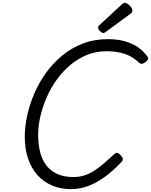

<svg xmlns="http://www.w3.org/2000/svg" viewBox="-20 -1310 1061 1349"><path d="M481 19Q406 19 346 -6.5Q286 -32 243 -80Q200 -128 177 -196Q154 -264 154 -349Q154 -420 171 -498Q188 -576 221 -653Q254 -730 303.5 -798.5Q353 -867 418 -920.5Q483 -974 563.5 -1004.5Q644 -1035 740 -1035Q803 -1035 855.5 -1020.5Q908 -1006 948.5 -978.5Q989 -951 1016 -912Q1024 -901 1019.5 -892.5Q1015 -884 1001 -873Q988 -863 978 -861.5Q968 -860 954 -872Q928 -897 895.5 -914.5Q863 -932 821 -941Q779 -950 725 -950Q654 -950 591.5 -924.5Q529 -899 475.5 -854.5Q422 -810 380 -752Q338 -694 309 -628Q280 -562 264 -494.5Q248 -427 248 -363Q248 -291 263.5 -235.5Q279 -180 310 -142.5Q341 -105 387.5 -85.5Q434 -66 496 -66Q537 -66 572.5 -77.5Q608 -89 641.5 -110.5Q675 -132 709.5 -161.5Q744 -191 783 -227Q795 -239 806.5 -235Q818 -231 828 -219Q842 -204 843 -193.5Q844 -183 833 -171Q765 -100 704 -58.5Q643 -17 587.5 1Q532 19 481 19ZM707 -1078Q696 -1078 682.5 -1091.5Q669 -1105 669 -1116Q669 -1120 670 -1124Q671 -1128 678 -1133L836 -1279Q842 -1284 846.5 -1287Q851 -1290 857 -1290Q867 -1290 879.5 -1281Q892 -1272 901 -1260Q910 -1248 910 -1237Q910 -1230 908 -1225Q906 -1220 895 -1212L726 -1088Q720 -1084 715.5 -1081Q711 -1078 707 -1078Z"/></svg>

Font: Playwrite CO
Style: Regular
Weight: 400
Designer: Veronika Burian, José Scaglione
Foundry: TypeTogether
Version: Version 1.000